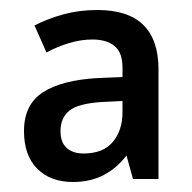

<svg xmlns="http://www.w3.org/2000/svg" viewBox="-20 -742 385 384"><path d="M175 -722Q297 -722 297 -603V-384H246L233 -431Q214 -406 187.5 -392Q161 -378 126 -378Q81 -378 54.5 -404.5Q28 -431 28 -480Q28 -533 66 -557.5Q104 -582 177 -586L225 -588V-607Q225 -637 209 -650Q193 -663 165 -663Q142 -663 118.5 -656Q95 -649 73 -637L49 -691Q76 -705 107.5 -713.5Q139 -722 175 -722ZM184 -538Q136 -535 118.5 -520.5Q101 -506 101 -480Q101 -457 113.5 -446Q126 -435 147 -435Q186 -435 205.5 -458Q225 -481 225 -518V-540Z"/></svg>

Font: Noto Sans Ethiopic SemiCondensed Medium
Style: Regular
Weight: 500
Width: 4
Designer: Monotype Design Team
Foundry: Monotype Imaging Inc.
Version: Version 2.102; ttfautohint (v1.8.4.7-5d5b)